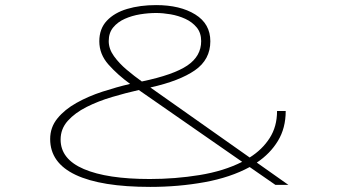

<svg xmlns="http://www.w3.org/2000/svg" viewBox="-20 -726 1340 754"><path d="M570 8Q377.5 8 277.2 -39.2Q177 -86.5 177 -180Q177 -226 205.5 -261Q234 -296 280.5 -322Q327 -348 382.2 -366Q437.5 -384 491 -396.5Q442 -432 406 -472.5Q370 -513 370 -564Q370 -613 399.5 -644.5Q429 -676 479.5 -691Q530 -706 593 -706Q687.5 -706 746.8 -669.2Q806 -632.5 806 -564Q806 -492 745.5 -450Q685 -408 570.5 -382.5L960.5 -107.5Q1010 -138.5 1039 -183.8Q1068 -229 1068 -290H1102Q1102 -223 1071.5 -172.8Q1041 -122.5 988.5 -87.5L1112.5 0H1061.5L960.5 -70Q885 -29 783 -10.5Q681 8 570 8ZM407 -564.5Q407 -534 427.5 -505.5Q448 -477 478 -451.8Q508 -426.5 537 -406Q661.5 -432 715.8 -468.8Q770 -505.5 770 -564.5Q770 -597 752.5 -618.2Q735 -639.5 707.8 -652Q680.5 -664.5 650 -669.8Q619.5 -675 593 -675Q563 -675 530.5 -669.8Q498 -664.5 470 -652Q442 -639.5 424.5 -618.2Q407 -597 407 -564.5ZM218 -178Q218 -101 309.5 -62Q401 -23 568 -23Q668 -23 763.5 -38.5Q859 -54 931 -90.5L525 -372.5Q474 -361 420 -345Q366 -329 320.2 -306Q274.5 -283 246.2 -251.5Q218 -220 218 -178Z"/></svg>

Font: Trispace Expanded Thin
Style: Regular
Weight: 100
Width: 7
Designer: Tyler Finck
Foundry: Etcetera Type Company
Version: Version 1.210; ttfautohint (v1.8.3)